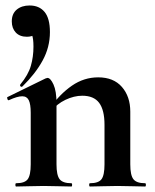

<svg xmlns="http://www.w3.org/2000/svg" viewBox="-20 -680 566 700"><path d="M88 -660Q123 -660 142.5 -636.5Q162 -613 162 -563Q162 -508 135.5 -459.5Q109 -411 62 -365Q58 -362 55 -365Q52 -368 54 -372Q83 -407 92.5 -440Q102 -473 102 -510Q102 -540 96.5 -553Q91 -566 81 -574L118 -581Q119 -564 108 -555Q97 -546 78 -546Q52 -546 37.5 -561.5Q23 -577 23 -602Q23 -630 41 -645Q59 -660 88 -660ZM308 0Q305 0 305 -6Q305 -12 308 -12Q339 -12 350 -26.5Q361 -41 361 -81V-225Q361 -279 341.5 -305Q322 -331 280 -331Q250 -331 218.5 -316Q187 -301 168 -275L163 -287Q198 -337 242 -367.5Q286 -398 338 -398Q394 -398 424.5 -363Q455 -328 455 -273V-81Q455 -41 466.5 -26.5Q478 -12 509 -12Q512 -12 512 -6Q512 0 509 0Q489 0 463 -1Q437 -2 408 -2Q380 -2 354 -1Q328 0 308 0ZM39 0Q36 0 36 -6Q36 -12 39 -12Q70 -12 81 -26.5Q92 -41 92 -81V-269Q92 -300 85 -314.5Q78 -329 61 -329Q52 -329 40 -325.5Q28 -322 13 -315Q9 -313 7 -319Q5 -325 7 -326L146 -394Q152 -396 153 -396Q164 -396 175 -372Q186 -348 186 -303V-81Q186 -41 197.5 -26.5Q209 -12 240 -12Q243 -12 243 -6Q243 0 240 0Q220 0 194 -1Q168 -2 139 -2Q111 -2 85 -1Q59 0 39 0Z"/></svg>

Font: Cormorant Light
Style: Regular
Weight: 300
Designer: Christian Thalmann (Catharsis Fonts)
Foundry: Catharsis Fonts
Version: Version 4.000